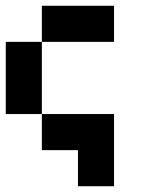

<svg xmlns="http://www.w3.org/2000/svg" viewBox="-20 -520 540 665"><path d="M125 -375V-500H375V-375ZM125 -125H0V-375H125ZM250 125V0H125V-125H375V125Z"/></svg>

Font: Tiny5
Style: Regular
Weight: 400
Designer: Stefan Schmidt
Foundry: Made with Bits'n'Picas by Kreative Software
Version: Version 1.002; ttfautohint (v1.8.4.7-5d5b)